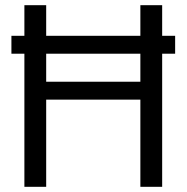

<svg xmlns="http://www.w3.org/2000/svg" viewBox="-20 -720 719 740"><path d="M74 0V-513H24V-582H74V-700H158V-582H521V-700H605V-582H655V-513H605V0H521V-336H158V0ZM158 -405H521V-513H158Z"/></svg>

Font: Rethink Sans
Style: Regular
Weight: 400
Designer: The Rethink Sans project authors (Hans Thiessen). DM Sans designed by Colophon Foundry.
Foundry: Rethink Communications LLC
Version: Version 1.001